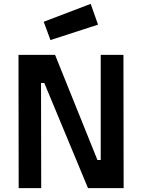

<svg xmlns="http://www.w3.org/2000/svg" viewBox="-20 -977 738 997"><path d="M76 -692H266L486 -146H503V-692H621L622 0H437L210 -546H193L194 0H77ZM451 -957 489 -849 242 -769 207 -864Z"/></svg>

Font: Panefresco 800wt
Style: Regular
Weight: 800
Designer: Campivisivi
Foundry: Campivisivi & Chank Co
Version: Version 1.001